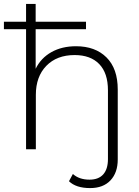

<svg xmlns="http://www.w3.org/2000/svg" viewBox="-25 -762 712 980"><path d="M363 -526Q461 -526 518.5 -469Q576 -412 576 -305V52Q576 119 539 158.5Q502 198 435 198Q363 198 327 163L347 126Q379 155 432 155Q478 155 502 128Q526 101 526 50V-301Q526 -389 481.5 -435Q437 -481 356 -481Q265 -481 211.5 -426Q158 -371 158 -278V0H108V-613H-5V-651H108V-742H157V-651H414V-613H157V-411Q184 -466 237.5 -496Q291 -526 363 -526Z"/></svg>

Font: mBank Light
Style: Regular
Weight: 300
Designer: Julieta Ulanovsky
Foundry: Julieta Ulanovsky
Version: Version 7.200;PS 007.200;hotconv 1.0.88;makeotf.lib2.5.64775